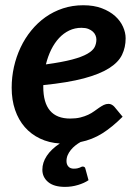

<svg xmlns="http://www.w3.org/2000/svg" viewBox="-20 -540 513 732"><path d="M295 95Q304 95 305.5 103L317.5 147Q301.5 158 277.5 165.2Q253.5 172.5 228 172.5Q185.5 172.5 163.5 154Q141.5 135.5 141.5 107Q141.5 79.5 158.5 54Q175.5 28.5 208 7Q166.5 4.5 132.5 -11.8Q98.5 -28 74.5 -55.5Q50.5 -83 37.5 -121Q24.5 -159 24.5 -205.5Q24.5 -246 33.2 -285Q42 -324 58.5 -359Q75 -394 99 -423.5Q123 -453 153.2 -474.5Q183.5 -496 219.8 -508Q256 -520 297.5 -520Q338 -520 368.2 -508.5Q398.5 -497 418.8 -478.8Q439 -460.5 449 -438Q459 -415.5 459 -394Q459 -359.5 445.2 -331Q431.5 -302.5 396 -280Q360.5 -257.5 299.8 -241.2Q239 -225 145 -215.5V-209Q145 -88 247.5 -88Q269.5 -88 286.5 -92.2Q303.5 -96.5 316.2 -102.5Q329 -108.5 339.2 -116Q349.5 -123.5 358.2 -129.5Q367 -135.5 375.5 -139.8Q384 -144 394 -144Q400 -144 405.8 -141Q411.5 -138 416 -133L447.5 -95Q407.5 -55 369.5 -31.2Q331.5 -7.5 287 1.5Q277 7 267.2 14.8Q257.5 22.5 250 31.8Q242.5 41 238 51.5Q233.5 62 233.5 74Q233.5 87 240.8 95Q248 103 261 103Q269.5 103 275 101.8Q280.5 100.5 284.2 99Q288 97.5 290.2 96.2Q292.5 95 295 95ZM290.5 -434Q265.5 -434 244 -423.8Q222.5 -413.5 205.2 -395Q188 -376.5 175.2 -350.8Q162.5 -325 155 -294.5Q217 -303 254.8 -313Q292.5 -323 313.2 -335Q334 -347 340.8 -360.5Q347.5 -374 347.5 -389.5Q347.5 -397 344.2 -405Q341 -413 334.2 -419.2Q327.5 -425.5 316.8 -429.8Q306 -434 290.5 -434Z"/></svg>

Font: Lato TR
Style: Bold Italic
Weight: 700
Italic angle: -12°
Designer: Lukasz Dziedzic
Foundry: tyPoland Lukasz Dziedzic
Version: Version 1.104 2013